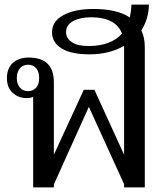

<svg xmlns="http://www.w3.org/2000/svg" viewBox="-20 -814 711 834"><path d="M594 -682C615 -715 626 -752 627 -794C627 -794 551 -794 551 -794C550 -772 547 -753 544 -738C507 -763 454 -775 385 -775C331 -775 288 -766 255 -748C222 -730 206 -705 206 -674C206 -644 220 -621 247 -604C274 -587 314 -578 369 -578C426 -578 476 -590 519 -615C519 -615 519 -142 519 -142C519 -142 390 -424 390 -424C390 -424 344 -424 344 -424C344 -424 214 -142 214 -142C214 -142 214 -456 214 -456C214 -528 178 -564 105 -564C76 -564 53 -556 36 -541C19 -525 10 -503 10 -476C10 -448 18 -426 35 -411C51 -396 71 -388 95 -388C109 -388 119 -390 124 -394C124 -394 124 0 124 0C124 0 214 0 214 0C214 0 214 -13 214 -13C214 -13 366 -350 366 -350C366 -350 519 -14 519 -14C519 -14 519 0 519 0C519 0 609 0 609 0C609 0 609 -609 609 -609C609 -637 604 -661 594 -682ZM510 -668C478 -632 429 -614 364 -614C332 -614 308 -620 292 -631C275 -642 267 -657 267 -675C267 -696 278 -712 299 -723C320 -734 346 -739 377 -739C411 -739 440 -733 463 -721C486 -709 501 -691 510 -668ZM137 -433C128 -423 116 -418 102 -418C88 -418 76 -423 67 -433C58 -443 53 -457 53 -475C53 -493 58 -507 67 -518C76 -528 88 -533 102 -533C116 -533 128 -528 137 -518C146 -507 150 -493 150 -475C150 -457 146 -443 137 -433Z"/></svg>

Font: BUSH 25 TRIRONG
Style: Regular
Weight: 400
Designer: Katatrad Team
Foundry: CadsonDemak